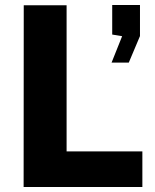

<svg xmlns="http://www.w3.org/2000/svg" viewBox="-20 -744 618 764"><path d="M74.5 -723H245V-141.5H546.5V0H74ZM424 -495 466 -600 426.5 -606.5V-724H537V-600.5L492.5 -495Z"/></svg>

Font: Public Sans ExtraBold
Style: Regular
Weight: 800
Designer: The Public Sans Project Authors: Dan O. Williams and USWDS (Libre Franklin designed by Pablo Impallari and Rodrigo Fuenz
Version: Version 1.007